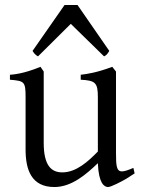

<svg xmlns="http://www.w3.org/2000/svg" viewBox="-20 -738 569 773"><path d="M305 -437V-417C364 -414 374 -405 374 -347V-128C337 -90 288 -44 231 -44C186 -44 156 -72 156 -163V-450L143 -469C73 -440 32 -438 20 -437V-417C78 -412 83 -410 83 -347V-136C83 -55 106 15 199 15C269 15 328 -37 374 -81C377 -1 399 15 415 15C427 15 469 -7 488 -18L522 -40L517 -62C496 -53 481 -48 471 -48C449 -48 447 -70 447 -124V-450L432 -469C371 -446 331 -440 305 -437ZM420 -533 292 -718H240L111 -533C117 -524 122 -517 133 -511L265 -642L399 -511C409 -516 412 -520 420 -533Z"/></svg>

Font: Temporarium
Style: Regular
Weight: 400
Version: Version 1.1